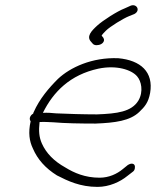

<svg xmlns="http://www.w3.org/2000/svg" viewBox="-20 -714 610 752"><path d="M97 -253C96 -248 97 -243 100 -239C90 -194 95 -161 109 -132C127 -90 158 -55 203 -27C246 -5 294 18 362 18C408 18 451 -2 479 -25L501 -42C505 -45 507 -49 508 -54C510 -64 507 -73 496 -73C491 -73 486 -71 481 -68L460 -51C438 -33 407 -18 370 -18C313 -18 270 -37 236 -58C191 -83 161 -114 144 -152C133 -177 131 -201 135 -236C152 -237 170 -236 189 -235C233 -231 296 -230 354 -230C432 -233 489 -241 525 -275C547 -296 561 -312 568 -350C582 -432 531 -478 443 -486C340 -490 255 -450 207 -405C171 -369 135 -327 112 -275C111 -273 110 -271 110 -269C103 -265 99 -260 97 -253ZM148 -272C189 -355 255 -421 365 -445C436 -460 495 -441 517 -415C533 -397 543 -356 522 -320C495 -276 439 -269 360 -266C307 -266 243 -268 200 -270C181 -272 165 -273 148 -272ZM337 -550 344 -542C347 -539 352 -537 358 -537C371 -537 384 -543 387 -554C389 -563 383 -569 378 -574C380 -579 387 -586 395 -594C411 -610 463 -642 486 -651L506 -659C533 -673 514 -704 488 -690L468 -681C439 -670 383 -634 361 -614C338 -593 317 -571 337 -550Z"/></svg>

Font: Stray Cat
Style: ExtObl
Weight: 400
Version: Version 1.0